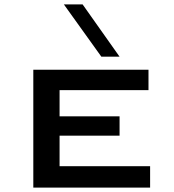

<svg xmlns="http://www.w3.org/2000/svg" viewBox="-20 -855 792 875"><path d="M441.9 -596.7 271 -835H356.4L524.9 -596.7ZM664.1 0H131.8V-537.1H656.7V-444.3H251.5V-324.7H524.9V-236.8H251.5V-97.7H664.1Z"/></svg>

Font: Squarish Sans CT
Style: Regular
Weight: 400
Version: Version 0.9